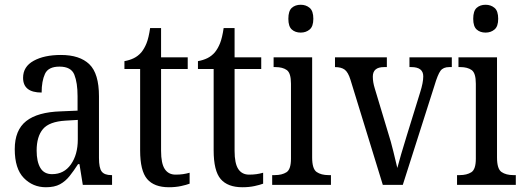

<svg xmlns="http://www.w3.org/2000/svg" viewBox="-20 -777 2200 807"><path d="M173 10Q118 10 80 -29Q42 -68 42 -150Q42 -230 90 -268Q138 -306 236 -309L306 -312V-373Q306 -429 292.5 -463Q279 -497 230 -497Q183 -497 169 -466.5Q155 -436 155 -388Q77 -388 77 -450Q77 -497 121.5 -521.5Q166 -546 236 -546Q315 -546 355.5 -507Q396 -468 396 -372V-113Q396 -71 407.5 -56Q419 -41 448 -41H451V0H328L314 -87H308Q290 -59 272.5 -37Q255 -15 232 -2.5Q209 10 173 10ZM199 -45Q249 -45 278 -86Q307 -127 307 -191V-273L256 -270Q187 -266 160.5 -234.5Q134 -203 134 -144Q134 -98 149.5 -71.5Q165 -45 199 -45Z M690 10Q628 10 598.5 -24.5Q569 -59 569 -145V-487H503V-520Q525 -524 542.5 -532.5Q560 -541 574 -557Q587 -573 596 -595.5Q605 -618 611 -659H657V-536H769V-487H657V-143Q657 -90 672.5 -66.5Q688 -43 718 -43Q735 -43 749 -45Q763 -47 777 -51V-5Q764 0 741 5Q718 10 690 10Z M999 10Q937 10 907.5 -24.5Q878 -59 878 -145V-487H812V-520Q834 -524 851.5 -532.5Q869 -541 883 -557Q896 -573 905 -595.5Q914 -618 920 -659H966V-536H1078V-487H966V-143Q966 -90 981.5 -66.5Q997 -43 1027 -43Q1044 -43 1058 -45Q1072 -47 1086 -51V-5Q1073 0 1050 5Q1027 10 999 10Z M1244 -640Q1221 -640 1206.5 -653Q1192 -666 1192 -698Q1192 -731 1206.5 -744Q1221 -757 1244 -757Q1266 -757 1281.5 -744Q1297 -731 1297 -698Q1297 -666 1281.5 -653Q1266 -640 1244 -640ZM1124 0V-41H1135Q1165 -41 1184 -53Q1203 -65 1203 -110V-425Q1203 -470 1185.5 -482.5Q1168 -495 1138 -495H1130V-536H1292V-115Q1292 -67 1311 -54Q1330 -41 1361 -41H1371V0Z M1453 -442Q1443 -474 1428.5 -484.5Q1414 -495 1388 -495V-536H1606V-495H1594Q1547 -495 1547 -455Q1547 -443 1549 -431Q1551 -419 1555 -406L1611 -220Q1623 -183 1633.5 -139.5Q1644 -96 1650 -71Q1655 -91 1666 -128.5Q1677 -166 1690 -208L1746 -389Q1759 -430 1759 -456Q1759 -495 1709 -495H1701V-536H1879V-495H1868Q1843 -495 1831.5 -479.5Q1820 -464 1806 -417L1673 0H1589Z M2021 -640Q1998 -640 1983.5 -653Q1969 -666 1969 -698Q1969 -731 1983.5 -744Q1998 -757 2021 -757Q2043 -757 2058.5 -744Q2074 -731 2074 -698Q2074 -666 2058.5 -653Q2043 -640 2021 -640ZM1901 0V-41H1912Q1942 -41 1961 -53Q1980 -65 1980 -110V-425Q1980 -470 1962.5 -482.5Q1945 -495 1915 -495H1907V-536H2069V-115Q2069 -67 2088 -54Q2107 -41 2138 -41H2148V0Z"/></svg>

Font: Noto Serif Sinhala Condensed
Style: Regular
Weight: 400
Width: 3
Designer: Jelle Bosma - Monotype Design Team
Foundry: Monotype Imaging Inc.
Version: Version 2.007; ttfautohint (v1.8.4.7-5d5b)